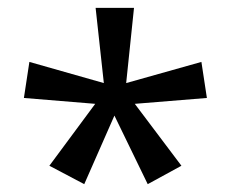

<svg xmlns="http://www.w3.org/2000/svg" viewBox="-20 -780 591 490"><path d="M322 -760 302 -568 494 -622 508 -530 324 -515 443 -357 357 -310 272 -485 195 -310 106 -357 223 -515 41 -530 55 -622 245 -568 224 -760Z"/></svg>

Font: Noto Znamenny Musical Notation
Style: Regular
Weight: 400
Version: Version 1.003; ttfautohint (v1.8.4.7-5d5b)